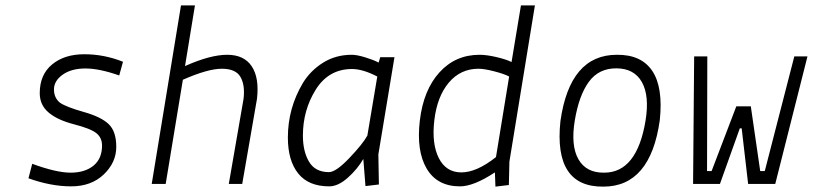

<svg xmlns="http://www.w3.org/2000/svg" viewBox="-20 -685 3040 715"><path d="M86 -21 100 -75Q190 -42 243 -42Q296 -42 328 -68Q360 -94 360 -143Q360 -172 339 -189Q318 -206 256 -222Q194 -238 161 -266Q128 -294 128 -338Q128 -407 174 -445Q220 -483 294 -483Q368 -483 438 -455L424 -404Q350 -430 298 -430Q246 -430 213.5 -407Q181 -384 181 -352Q181 -320 204 -302Q228 -286 292 -268Q356 -250 384.5 -223Q413 -196 413 -138Q413 -80 366.5 -35.5Q320 9 245 9Q170 9 86 -21Z M661 -388 597 0H545L654 -665H706L669 -439Q763 -481 826 -481Q889 -481 917.5 -438Q946 -395 937 -317L882 0H832L887 -317Q893 -368 875.5 -398.5Q858 -429 806 -429Q754 -429 661 -388Z M1205 -44Q1231 -44 1281 -96.5Q1331 -149 1348 -180L1385 -400Q1331 -428 1291 -428Q1204 -428 1156 -351.5Q1108 -275 1108 -180Q1108 -121 1131 -82.5Q1154 -44 1205 -44ZM1206 9Q1129 9 1090.5 -39Q1052 -87 1052 -173Q1052 -282 1108 -376Q1136 -422 1183 -451.5Q1230 -481 1290 -481Q1309 -481 1340 -471.5Q1371 -462 1390 -452L1396 -472H1449L1389 -110L1391 2L1341 8L1333 -93Q1311 -55 1275 -23Q1239 9 1206 9Z M1972 -665 1877 -83 1875 4 1825 10 1823 -43Q1744 9 1693 9Q1608 9 1569 -57Q1530 -123 1543.5 -236.5Q1557 -350 1616.5 -415.5Q1676 -481 1766 -481Q1792 -481 1828.5 -472.5Q1865 -464 1885 -454L1920 -665ZM1827 -100 1876 -400Q1860 -409 1822 -419Q1784 -429 1762 -429Q1695 -429 1651.5 -377.5Q1608 -326 1597.5 -238Q1587 -150 1614 -96.5Q1641 -43 1698 -43Q1755 -43 1827 -100Z M2227 10Q2041 12 2067 -234Q2102 -481 2277 -481Q2368 -482 2409 -421Q2450 -360 2437 -237Q2402 10 2227 10ZM2230 -42Q2352 -42 2384 -236Q2399 -328 2370.5 -379Q2342 -430 2276 -430.5Q2210 -431 2173 -380.5Q2136 -330 2120.5 -236.5Q2105 -143 2134 -92Q2163 -41 2230 -42Z M2938 -475H2987L2867 0H2766L2742 -207H2735L2661 0H2561L2565 -475H2614L2613 -48H2630L2722 -289H2776L2811 -48H2828Z"/></svg>

Font: Lekton
Style: Italic
Weight: 400
Italic angle: -9.3°
Designer: Paolo Mazzetti, Luciano Perondi, Raffaele Flato, Elena Papassissa, Emilio Macchia, Michela Povoleri, Tobias Seemiller, R
Version: Version 3.000